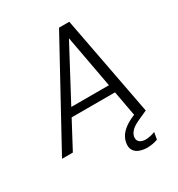

<svg xmlns="http://www.w3.org/2000/svg" viewBox="-220 -833 1082 1168"><g transform="rotate(-30 321.0 -249.5)"><path d="M-12 0 371 -700H443L576 0H504L391 -614L64 0ZM122 -189 150 -245H496L506 -189ZM472 201Q444 201 419 192Q394 183 381.5 162.5Q369 142 375 109Q379 86 393 64.5Q407 43 434.5 23Q462 3 505 -14L564 -38L576 0L512 29Q474 46 456.5 64Q439 82 435 102Q431 127 446 140Q461 153 488 153Q502 153 519.5 149.5Q537 146 555 139L546 188Q529 194 510 197.5Q491 201 472 201Z"/></g></svg>

Font: DM Sans Light
Style: Italic
Weight: 300
Italic angle: -10°
Designer: Colophon Foundry, Jonny Pinhorn
Foundry: Colophon Foundry
Version: Version 4.004;gftools[0.9.30]